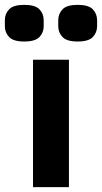

<svg xmlns="http://www.w3.org/2000/svg" viewBox="-67 -771 420 791"><path d="M217 0H69V-525H217ZM33 -600Q-12 -600 -29.5 -618.5Q-47 -637 -47 -663V-688Q-47 -714 -29.5 -732.5Q-12 -751 33 -751Q78 -751 95.5 -732.5Q113 -714 113 -688V-663Q113 -637 95.5 -618.5Q78 -600 33 -600ZM253 -600Q208 -600 190.5 -618.5Q173 -637 173 -663V-688Q173 -714 190.5 -732.5Q208 -751 253 -751Q298 -751 315.5 -732.5Q333 -714 333 -688V-663Q333 -637 315.5 -618.5Q298 -600 253 -600Z"/></svg>

Font: IBM Plex Sans Var
Style: Regular
Weight: 400
Designer: Mike Abbink, Paul van der Laan, Pieter van Rosmalen
Foundry: Bold Monday
Version: Version 3.000